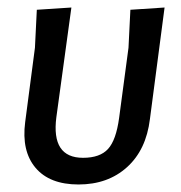

<svg xmlns="http://www.w3.org/2000/svg" viewBox="-20 -484 482 511"><path d="M189 7Q112 7 74.5 -37.5Q37 -82 47 -159L73 -357L78 -458L170 -464L130 -172Q116 -64 201 -64Q246 -64 267.5 -87.5Q289 -111 297 -170L322 -357L327 -458L418 -464L379 -167Q369 -85 318 -39Q267 7 189 7Z"/></svg>

Font: Alegreya Sans SC Medium
Style: Italic
Weight: 500
Italic angle: -7°
Designer: Juan Pablo del Peral
Foundry: Huerta Tipografica
Version: Version 2.007